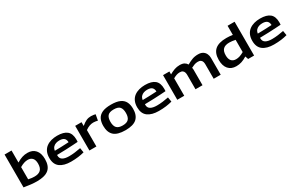

<svg xmlns="http://www.w3.org/2000/svg" viewBox="180 -2189 5530 3649"><g transform="rotate(-30 2944.5 -365.0)"><path d="M69 -19V-740H222V-476Q285 -515 341.5 -533Q398 -551 458 -551Q569 -551 630.5 -481.5Q692 -412 692 -283Q692 -130 610 -60Q528 10 351 10Q292 10 221.5 2.5Q151 -5 69 -19ZM222 -108Q294 -92 354 -92Q445 -92 490 -135Q535 -178 535 -274Q535 -353 499 -393Q463 -433 398 -433Q357 -433 315.5 -419.5Q274 -406 222 -376Z M1098 10Q944 10 858 -54Q772 -118 772 -255Q772 -335 798.5 -391.5Q825 -448 872 -483Q919 -518 980 -534.5Q1041 -551 1110 -551Q1254 -551 1324 -492.5Q1394 -434 1394 -306Q1394 -297 1393.5 -282.5Q1393 -268 1392 -254Q1353 -251 1285.5 -247Q1218 -243 1127.5 -239Q1037 -235 930 -234Q929 -230 929 -226Q929 -222 929 -218Q929 -156 978 -127Q1027 -98 1118 -98Q1180 -98 1247 -106.5Q1314 -115 1373 -127L1390 -26Q1329 -9 1256.5 0.5Q1184 10 1098 10ZM932 -324Q1001 -325 1063.5 -327Q1126 -329 1172.5 -331.5Q1219 -334 1240 -335Q1238 -395 1205 -423.5Q1172 -452 1102 -452Q1064 -452 1028 -440.5Q992 -429 966 -401.5Q940 -374 932 -324Z M1643 -541V-458Q1703 -509 1750.5 -530Q1798 -551 1854 -551Q1879 -551 1904 -547.5Q1929 -544 1951 -538L1928 -411Q1904 -417 1879 -420.5Q1854 -424 1831 -424Q1791 -424 1748.5 -409.5Q1706 -395 1657 -360V0H1504V-541Z M1965 -272Q1965 -361 1996 -423Q2027 -485 2098.5 -518Q2170 -551 2293 -551Q2415 -551 2486.5 -518Q2558 -485 2589 -423Q2620 -361 2620 -272Q2620 -132 2543.5 -61Q2467 10 2293 10Q2118 10 2041.5 -61Q1965 -132 1965 -272ZM2122 -272Q2122 -180 2162 -137.5Q2202 -95 2292 -95Q2383 -95 2422.5 -137.5Q2462 -180 2462 -272Q2462 -359 2425.5 -402.5Q2389 -446 2292 -446Q2196 -446 2159 -402.5Q2122 -359 2122 -272Z M3026 10Q2872 10 2786 -54Q2700 -118 2700 -255Q2700 -335 2726.5 -391.5Q2753 -448 2800 -483Q2847 -518 2908 -534.5Q2969 -551 3038 -551Q3182 -551 3252 -492.5Q3322 -434 3322 -306Q3322 -297 3321.5 -282.5Q3321 -268 3320 -254Q3281 -251 3213.5 -247Q3146 -243 3055.5 -239Q2965 -235 2858 -234Q2857 -230 2857 -226Q2857 -222 2857 -218Q2857 -156 2906 -127Q2955 -98 3046 -98Q3108 -98 3175 -106.5Q3242 -115 3301 -127L3318 -26Q3257 -9 3184.5 0.5Q3112 10 3026 10ZM2860 -324Q2929 -325 2991.5 -327Q3054 -329 3100.5 -331.5Q3147 -334 3168 -335Q3166 -395 3133 -423.5Q3100 -452 3030 -452Q2992 -452 2956 -440.5Q2920 -429 2894 -401.5Q2868 -374 2860 -324Z M3432 0V-541H3571V-477Q3629 -511 3683.5 -530Q3738 -549 3798 -549Q3861 -549 3897.5 -528.5Q3934 -508 3954 -472Q4015 -507 4072.5 -529Q4130 -551 4202 -551Q4268 -551 4308 -525Q4348 -499 4366.5 -457.5Q4385 -416 4385 -371V0H4231V-320Q4231 -346 4223.5 -371.5Q4216 -397 4194 -414Q4172 -431 4131 -431Q4086 -431 4048.5 -416Q4011 -401 3980 -385Q3984 -372 3985 -358.5Q3986 -345 3986 -333V0H3832V-319Q3832 -345 3824 -370.5Q3816 -396 3794.5 -412.5Q3773 -429 3732 -429Q3692 -429 3657.5 -416.5Q3623 -404 3585 -383V0Z M4986 2 4963 -66Q4900 -26 4843.5 -8Q4787 10 4726 10Q4616 10 4554.5 -60.5Q4493 -131 4493 -260Q4493 -409 4574.5 -480Q4656 -551 4826 -551Q4894 -551 4963 -540V-740H5117V2ZM4962 -164V-432Q4926 -440 4893 -444Q4860 -448 4831 -448Q4740 -448 4695.5 -406Q4651 -364 4651 -270Q4651 -189 4686.5 -148.5Q4722 -108 4788 -108Q4828 -108 4870 -121.5Q4912 -135 4962 -164Z M5552 10Q5398 10 5312 -54Q5226 -118 5226 -255Q5226 -335 5252.5 -391.5Q5279 -448 5326 -483Q5373 -518 5434 -534.5Q5495 -551 5564 -551Q5708 -551 5778 -492.5Q5848 -434 5848 -306Q5848 -297 5847.5 -282.5Q5847 -268 5846 -254Q5807 -251 5739.5 -247Q5672 -243 5581.5 -239Q5491 -235 5384 -234Q5383 -230 5383 -226Q5383 -222 5383 -218Q5383 -156 5432 -127Q5481 -98 5572 -98Q5634 -98 5701 -106.5Q5768 -115 5827 -127L5844 -26Q5783 -9 5710.5 0.5Q5638 10 5552 10ZM5386 -324Q5455 -325 5517.5 -327Q5580 -329 5626.5 -331.5Q5673 -334 5694 -335Q5692 -395 5659 -423.5Q5626 -452 5556 -452Q5518 -452 5482 -440.5Q5446 -429 5420 -401.5Q5394 -374 5386 -324Z"/></g></svg>

Font: Georama Extended SemiBold
Style: Regular
Weight: 600
Width: 7
Designer: Jean-Baptiste Levee
Foundry: Production Type
Version: Version 1.000